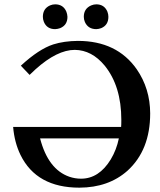

<svg xmlns="http://www.w3.org/2000/svg" viewBox="-20 -845 732 877"><path d="M522.9 -212.9H163.1Q199.7 -71.3 296.9 -37.6Q322.8 -28.8 350.1 -28.8Q432.1 -28.8 485.8 -116.7Q512.2 -160.6 522.9 -212.9ZM115.2 -502.9 75.2 -544.9Q157.2 -620.6 223.1 -642.1Q272.5 -657.7 335.9 -658.2Q513.7 -658.2 604.5 -528.8Q665.5 -440.4 666 -327.1Q666 -159.2 562 -64.9Q475.6 11.7 342.8 12.2Q147 12.2 73.7 -137.2Q45.9 -194.3 40 -265.1H533.2Q534.2 -274.9 534.2 -296.9Q534.2 -451.7 458 -545.4Q399.4 -616.2 321.8 -617.2Q241.2 -617.2 142.6 -528.8Q130.4 -517.1 115.2 -502.9ZM175.8 -768.1Q175.8 -805.7 208.5 -820.3Q220.2 -825.2 231.9 -825.2Q269 -825.2 283.2 -791.5Q287.6 -779.8 288.1 -768.1Q288.1 -730 254.4 -716.3Q243.2 -712.4 231.9 -711.9Q193.8 -711.9 180.2 -745.6Q175.8 -756.8 175.8 -768.1ZM362.8 -768.1Q362.8 -805.7 396.5 -820.3Q408.2 -825.2 419.9 -825.2Q456.5 -825.2 470.7 -791.5Q475.1 -779.8 475.1 -768.1Q475.1 -730 441.9 -716.3Q431.2 -712.4 419.9 -711.9Q382.3 -711.9 367.7 -744.6Q362.8 -756.3 362.8 -768.1Z"/></svg>

Font: Linux Libertine O
Style: Bold
Weight: 700
Designer: Philipp H. Poll
Foundry: Philipp H. Poll
Version: Version 5.0.0